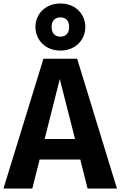

<svg xmlns="http://www.w3.org/2000/svg" viewBox="-30 -1085 693 1105"><path d="M318 -1065C230 -1065 174 -1003 174 -930C174 -856 230 -794 318 -794C405 -794 461 -856 461 -930C461 -1003 405 -1065 318 -1065ZM318 -985C348 -985 368 -966 368 -930C368 -893 348 -874 318 -874C287 -874 267 -893 267 -930C267 -966 287 -985 318 -985ZM474 0H643L414 -747H220L-10 0H156L198 -167H432ZM227 -285 314 -630 402 -285Z"/></svg>

Font: Glow Sans SC Normal
Style: Bold
Weight: 700
Designer: Ryoko NISHIZUKA (kana, bopomofo & ideographs); Paul D. Hunt (Latin, Greek & Cyrillic); Sandoll Communications, Soo-young
Version: Version 0.93